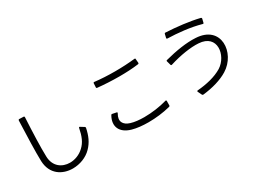

<svg xmlns="http://www.w3.org/2000/svg" viewBox="-45 -1500 3010 2253"><g transform="rotate(-30 1460.0 -373.5)"><path d="M729 -63C793 -127 825 -204 844 -297C846 -305 843 -310 838 -313L788 -344C781 -349 775 -346 773 -337C754 -238 726 -167 667 -113C613 -62 544 -37 478 -37C372 -37 276 -103 272 -238C268 -363 275 -558 286 -764C286 -772 282 -777 274 -777L217 -779C209 -779 205 -775 204 -767C196 -556 189 -344 193 -222C200 -41 334 39 474 39C568 39 665 3 729 -63Z M1757 -652C1756 -668 1753 -694 1752 -709C1752 -714 1747 -716 1739 -715C1660 -706 1566 -701 1472 -701C1375 -701 1279 -706 1197 -716C1189 -717 1185 -713 1184 -705C1183 -690 1182 -667 1181 -652C1180 -645 1184 -640 1192 -639C1280 -630 1383 -624 1487 -624C1575 -624 1664 -628 1746 -639C1754 -640 1757 -645 1757 -652ZM1298 -12C1358 5 1433 13 1514 13C1611 13 1715 1 1809 -23C1818 -25 1822 -29 1822 -36L1823 -96C1823 -105 1818 -109 1810 -107C1717 -80 1603 -64 1500 -64C1433 -64 1370 -71 1322 -86C1236 -112 1200 -173 1252 -260C1256 -268 1254 -274 1245 -275L1191 -286C1184 -288 1179 -285 1176 -279C1107 -158 1154 -52 1298 -12Z M2666 -727C2667 -734 2664 -739 2657 -741C2528 -773 2353 -793 2209 -800C2202 -801 2198 -797 2196 -790L2185 -742C2183 -734 2186 -729 2195 -728C2333 -724 2498 -708 2640 -668C2647 -666 2653 -669 2654 -677ZM2216 44C2219 51 2224 53 2231 53C2362 39 2486 3 2573 -51C2799 -189 2824 -551 2484 -568C2362 -575 2218 -552 2065 -512C2057 -510 2054 -505 2057 -497L2072 -443C2074 -436 2079 -433 2087 -435C2234 -481 2381 -503 2483 -496C2732 -481 2692 -215 2537 -117C2445 -61 2323 -33 2199 -23C2190 -22 2187 -16 2191 -8Z"/></g></svg>

Font: LINE Seed JP_OTF Regular
Style: Regular
Weight: 400
Designer: LY Corporation & Fontrix & Fontworks
Version: Version 1.002